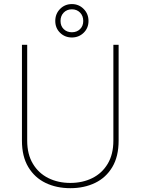

<svg xmlns="http://www.w3.org/2000/svg" viewBox="-20 -936 707 965"><path d="M549.8 -710.9H576.2V-229Q576.2 -149.4 544.4 -96.2Q512.7 -43 457.8 -16.6Q402.8 9.8 333.5 9.8Q264.2 9.8 209.2 -16.6Q154.3 -43 122.3 -96.2Q90.3 -149.4 90.3 -229V-710.9H116.7V-229Q116.7 -160.6 145.3 -113Q173.8 -65.4 222.9 -41Q272 -16.6 333.5 -16.6Q395 -16.6 444.1 -41Q493.2 -65.4 521.5 -113Q549.8 -160.6 549.8 -229ZM257.8 -830.6Q257.8 -866.7 282 -891.1Q306.2 -915.5 341.3 -915.5Q376 -915.5 400.4 -891.1Q424.8 -866.7 424.8 -830.6Q424.8 -794.9 400.4 -771.2Q376 -747.6 341.3 -747.6Q306.2 -747.6 282 -771.2Q257.8 -794.9 257.8 -830.6ZM284.2 -830.6Q284.2 -805.2 300.3 -789.6Q316.4 -773.9 341.3 -773.9Q366.2 -773.9 382.3 -789.6Q398.4 -805.2 398.4 -830.6Q398.4 -856.4 382.3 -872.8Q366.2 -889.2 341.3 -889.2Q316.4 -889.2 300.3 -872.8Q284.2 -856.4 284.2 -830.6Z"/></svg>

Font: Vazirmatn UI Thin
Style: Regular
Weight: 100
Designer: Saber Rastikerdar
Foundry: Saber Rastikerdar
Version: Version 33.003